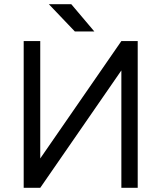

<svg xmlns="http://www.w3.org/2000/svg" viewBox="-20 -896 770 916"><path d="M637 -700V0H559V-560L172 0H93V-700H172V-140L559 -700ZM337 -746H430L320 -876H213Z"/></svg>

Font: Unageo
Style: Regular
Weight: 400
Designer: Richard Sepsi
Foundry: Richard Sepsi
Version: Version 2.000